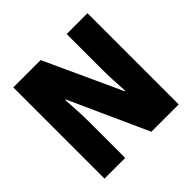

<svg xmlns="http://www.w3.org/2000/svg" viewBox="-177 -888 1063 1063"><g transform="rotate(-45 354.5 -357.0)"><path d="M645 0V-714H482V-436C482 -391 485 -327 489 -263H485L278 -714H64V0H226V-281C226 -325 223 -393 218 -462H222L431 0Z"/></g></svg>

Font: Noto Sans Devanagari Condensed Black
Style: Regular
Weight: 900
Width: 3
Designer: Jelle Bosma - Monotype Design Team
Foundry: Monotype Imaging Inc.
Version: Version 2.004